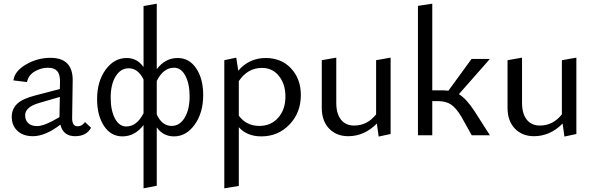

<svg xmlns="http://www.w3.org/2000/svg" viewBox="-20 -737 3235 1046"><path d="M443 -72 476 -41Q451 5 389 5Q324 5 309 -58Q227 5 159 5Q106 5 75 -24Q44 -53 44 -101Q44 -142 72.5 -170.5Q101 -199 172 -217L306 -252L307 -288Q308 -332 291.5 -350Q275 -368 241 -368Q204 -368 169.5 -348Q135 -328 127 -290L53 -299Q60 -350 122 -386Q184 -422 255 -422Q377 -422 376 -299L373 -93Q373 -49 403 -49Q427 -49 443 -72ZM182 -50Q222 -50 304 -99V-104L306 -209L193 -176Q117 -154 117 -109Q117 -81 134.5 -65.5Q152 -50 182 -50Z M948 -421Q1011 -421 1049 -364.5Q1087 -308 1087 -219Q1087 -123 1041 -58.5Q995 6 928 6Q869 6 834 -43V275L762 289V-56Q715 6 647 6Q584 6 546.5 -51Q509 -108 509 -197Q509 -294 555.5 -357.5Q602 -421 670 -421Q727 -421 762 -372V-704L834 -717V-360Q880 -421 948 -421ZM915 -51Q959 -51 986 -95.5Q1013 -140 1013 -213Q1013 -280 990 -324Q967 -368 928 -368Q870 -368 834 -296V-113Q863 -51 915 -51ZM668 -48Q725 -48 762 -120V-304Q732 -365 681 -365Q637 -365 610 -321Q583 -277 583 -205Q583 -136 606 -92Q629 -48 668 -48Z M1427 -421Q1513 -421 1566 -364Q1619 -307 1619 -219Q1619 -123 1557 -58.5Q1495 6 1404 6Q1326 6 1281 -44V276L1202 289V-409L1267 -423L1278 -352Q1338 -421 1427 -421ZM1393 -51Q1456 -51 1495.5 -95.5Q1535 -140 1535 -212Q1535 -278 1500 -322.5Q1465 -367 1407 -367Q1329 -367 1281 -295V-107Q1322 -51 1393 -51Z M2029 -409 2108 -423V-7L2043 7L2033 -64Q1965 5 1877 5Q1813 5 1773 -36.5Q1733 -78 1733 -150V-409L1812 -423V-177Q1812 -118 1837.5 -85.5Q1863 -53 1909 -53Q1981 -53 2029 -114Z M2480 -224Q2521 -199 2564 -133L2649 0H2550L2493 -102Q2464 -150 2436.5 -168Q2409 -186 2367 -186H2335V0H2257V-705L2335 -717V-245H2392Q2403 -245 2423 -243L2549 -416H2649Z M3041 -409 3120 -423V-7L3055 7L3045 -64Q2977 5 2889 5Q2825 5 2785 -36.5Q2745 -78 2745 -150V-409L2824 -423V-177Q2824 -118 2849.5 -85.5Q2875 -53 2921 -53Q2993 -53 3041 -114Z"/></svg>

Font: EauTestInfant Medium
Style: Regular
Weight: 500
Designer: Christian Thalmann (Catharsis Fonts)
Version: Version 0.001;PS 000.001;hotconv 1.0.88;makeotf.lib2.5.64775